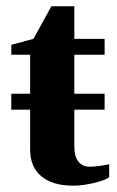

<svg xmlns="http://www.w3.org/2000/svg" viewBox="-20 -583 373 613"><path d="M16.1 -283.7H76.2V-408.2H16.1V-439.9L86.9 -459L144 -563H217.3V-459H314V-408.2H217.3V-283.7H314V-232.9H217.3V-114.7Q217.3 -83 230.5 -66.9Q243.7 -50.8 265.1 -50.8Q291 -50.8 328.6 -58.6V-17.1Q314 -6.8 278.6 1.5Q243.2 9.8 213.9 9.8Q147.9 9.8 112.1 -20Q76.2 -49.8 76.2 -106V-232.9H16.1Z"/></svg>

Font: Tinos
Style: Bold
Weight: 700
Designer: Steve Matteson
Foundry: Monotype Imaging Inc.
Version: Version 1.23